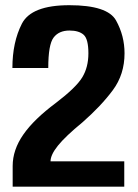

<svg xmlns="http://www.w3.org/2000/svg" viewBox="-20 -700 517 720"><path d="M27.5 0V-77.5Q27.5 -138 67.5 -195.5Q107.5 -253 189.5 -314Q265 -371.5 288.2 -409.5Q311.5 -447.5 311.5 -500Q311.5 -553.5 293.8 -569.5Q276 -585.5 240.5 -585.5Q201 -585.5 181 -559.2Q161 -533 161 -445H26.5Q26.5 -541.5 62 -611Q97.5 -680.5 240 -680.5Q383.5 -680.5 415.2 -623.2Q447 -566 447 -500Q447 -421 403.2 -362Q359.5 -303 289.5 -241.5Q225.5 -189 197.5 -154.2Q169.5 -119.5 169.5 -95H446V0Z"/></svg>

Font: Anybody SemiBold
Style: Regular
Weight: 600
Designer: Tyler Finck
Foundry: Etcetera Type Company
Version: Version 1.010; ttfautohint (v1.8.3) -l 8 -r 50 -G 200 -x 14 